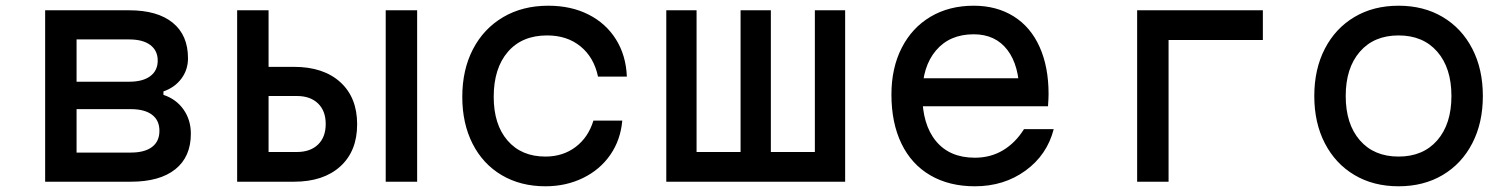

<svg xmlns="http://www.w3.org/2000/svg" viewBox="-20 -636 5290 672"><path d="M138 -600H432Q531 -600 584.5 -556.5Q638 -513 638 -432Q638 -392 615 -361Q592 -330 552 -316V-304Q597 -289 622.5 -252.5Q648 -216 648 -168Q648 -87 593.5 -43.5Q539 0 438 0H138ZM538 -178Q538 -215 512 -234.5Q486 -254 438 -254H248V-102H438Q486 -102 512 -121.5Q538 -141 538 -178ZM532 -424Q532 -459 506 -478.5Q480 -498 432 -498H248V-350H432Q480 -350 506 -369.5Q532 -389 532 -424Z M810 -600H920V-402H1009Q1112 -402 1171 -348.5Q1230 -295 1230 -201Q1230 -107 1171 -53.5Q1112 0 1009 0H810ZM1120 -202Q1120 -248 1093 -274Q1066 -300 1019 -300H920V-104H1019Q1066 -104 1093 -130Q1120 -156 1120 -202ZM1330 -600H1440V0H1330Z M1598 -297Q1598 -392 1635.5 -464Q1673 -536 1741 -576Q1809 -616 1899 -616Q1979 -616 2040 -585Q2101 -554 2136 -498Q2171 -442 2174 -368H2073Q2059 -435 2012 -473.5Q1965 -512 1895 -512Q1807 -512 1757.5 -454.5Q1708 -397 1708 -297Q1708 -200 1756.5 -144Q1805 -88 1889 -88Q1950 -88 1994.5 -121.5Q2039 -155 2057 -214H2158Q2152 -146 2116 -94Q2080 -42 2020.5 -13Q1961 16 1889 16Q1802 16 1736 -23Q1670 -62 1634 -133Q1598 -204 1598 -297Z M2312 -600H2418V-104H2572V-600H2678V-104H2832V-600H2938V0H2312Z M3585 -362 3548 -305Q3548 -406 3506 -461Q3464 -516 3388 -516Q3304 -516 3256 -459.5Q3208 -403 3208 -305Q3208 -200 3256 -142Q3304 -84 3392 -84Q3447 -84 3490.5 -110Q3534 -136 3564 -184H3668Q3645 -94 3569.5 -39Q3494 16 3392 16Q3302 16 3236 -22.5Q3170 -61 3135 -133.5Q3100 -206 3100 -305Q3100 -398 3136 -468.5Q3172 -539 3237 -577.5Q3302 -616 3388 -616Q3468 -616 3527.5 -579Q3587 -542 3618.5 -472Q3650 -402 3650 -307Q3650 -292 3648 -264H3185V-362Z M3960 -600H4400V-496H4070V0H3960Z M4580 -300Q4580 -394 4617 -465.5Q4654 -537 4720.5 -576.5Q4787 -616 4875 -616Q4963 -616 5029.5 -576.5Q5096 -537 5133 -465.5Q5170 -394 5170 -300Q5170 -206 5133 -134.5Q5096 -63 5029.5 -23.5Q4963 16 4875 16Q4787 16 4720.5 -23.5Q4654 -63 4617 -134.5Q4580 -206 4580 -300ZM5060 -300Q5060 -398 5010.5 -455Q4961 -512 4875 -512Q4789 -512 4739.5 -455Q4690 -398 4690 -300Q4690 -202 4739.5 -145Q4789 -88 4875 -88Q4961 -88 5010.5 -145Q5060 -202 5060 -300Z"/></svg>

Font: Martian Mono sWd Rg
Style: Regular
Weight: 400
Width: 6
Monospace: yes
Designer: Roman Shamin
Foundry: Evil Martians
Version: Version 1.000